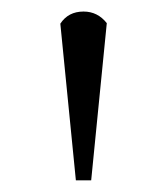

<svg xmlns="http://www.w3.org/2000/svg" viewBox="-20 -722 288 331"><path d="M84 -681.2Q97.7 -702.1 124 -702.1Q148.4 -702.1 164.1 -682.1L137.2 -411.1H110.8Z"/></svg>

Font: Dihjauti S
Style: Regular
Weight: 400
Designer: T. Christopher White
Version: Version 3.0.0